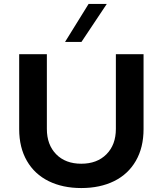

<svg xmlns="http://www.w3.org/2000/svg" viewBox="-20 -941 822 971"><path d="M391 10Q297 10 226 -25Q155 -60 116 -127.5Q77 -195 77 -288V-667H217V-289Q217 -209 264 -161Q311 -113 391 -113Q471 -113 518.5 -161Q566 -209 566 -289V-667H706V-288Q706 -195 667 -127.5Q628 -60 557 -25Q486 10 391 10ZM428 -921H520L392 -729H309Z"/></svg>

Font: Madhuban SemiBold
Style: Regular
Weight: 600
Designer: jaikishan Patel
Foundry: MagicType
Version: Version 1.000